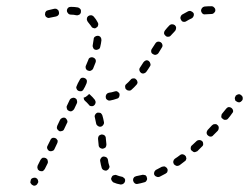

<svg xmlns="http://www.w3.org/2000/svg" viewBox="-20 -584 800 617"><path d="M78 -1Q77 2 78 4Q79 6 81 8Q82 10 85 11Q89 14 94 12Q99 10 101 5Q103 3 103 0Q103 -2 102 -5Q101 -7 100 -9Q98 -11 96 -12Q91 -14 86 -12Q81 -11 79 -6V-5Q78 -3 78 -1ZM377 6Q381 3 382 -2Q382 -4 382 -7Q381 -9 380 -11Q378 -13 376 -14Q374 -16 372 -16Q362 -18 355 -21Q351 -23 346 -21Q341 -20 339 -15Q338 -13 337 -10Q337 -8 338 -6Q339 -3 341 -1Q342 0 344 2Q355 7 368 9Q373 9 377 6ZM451 -4Q454 -8 452 -13Q452 -16 450 -18Q449 -20 447 -21Q444 -22 442 -22Q439 -23 437 -22Q427 -20 418 -18Q416 -17 413 -16Q411 -15 410 -13Q408 -11 408 -8Q407 -6 408 -3Q409 2 413 5Q417 8 422 7Q433 5 443 2Q449 1 451 -4ZM516 -29Q518 -31 518 -33Q519 -36 519 -38Q518 -40 517 -43Q516 -45 514 -46Q512 -48 510 -49Q508 -49 505 -49Q503 -49 500 -48Q491 -43 483 -39Q480 -38 479 -36Q477 -34 476 -32Q475 -29 475 -27Q475 -24 476 -22Q479 -17 484 -16Q488 -14 493 -16Q503 -21 512 -26Q514 -27 516 -29ZM100 -47Q100 -44 101 -42Q101 -40 103 -38Q105 -36 107 -35Q112 -33 117 -34Q121 -36 124 -41L133 -59Q134 -61 134 -64Q134 -66 133 -69Q133 -71 131 -73Q129 -75 127 -76Q122 -78 117 -77Q113 -75 110 -70L101 -52Q100 -49 100 -47ZM314 -37Q318 -35 323 -36Q325 -37 327 -39Q329 -40 330 -43Q331 -45 332 -47Q332 -50 331 -52Q328 -60 327 -70Q326 -76 321 -79Q317 -81 312 -81Q307 -80 304 -75Q301 -71 302 -66Q304 -54 307 -44Q309 -39 314 -37ZM577 -69Q578 -71 579 -74Q579 -76 578 -79Q578 -81 576 -83Q573 -87 568 -88Q563 -89 559 -86Q550 -79 542 -74Q538 -71 537 -66Q536 -61 539 -56Q541 -54 543 -53Q545 -52 547 -51Q550 -51 552 -51Q554 -52 557 -53Q565 -59 574 -66Q576 -67 577 -69ZM633 -121Q633 -127 630 -130Q628 -132 626 -133Q623 -134 621 -134Q618 -134 616 -133Q614 -133 612 -131Q604 -124 597 -117Q593 -114 593 -109Q592 -103 596 -100Q598 -98 600 -97Q602 -95 605 -95Q607 -95 609 -96Q612 -97 614 -98Q621 -105 629 -113Q633 -116 633 -121ZM132 -106Q134 -101 138 -99Q143 -97 148 -99Q153 -100 155 -105L164 -124Q165 -126 165 -128Q166 -131 165 -133Q164 -135 162 -137Q161 -139 158 -140Q154 -142 149 -141Q144 -139 142 -134L133 -116Q130 -111 132 -106ZM298 -113Q299 -111 301 -109Q303 -108 305 -107Q308 -106 310 -106Q315 -107 319 -110Q322 -114 322 -120L320 -140Q320 -143 319 -145Q318 -147 316 -149Q314 -150 312 -151Q309 -152 307 -152Q302 -151 298 -148Q295 -144 295 -138L297 -118Q297 -115 298 -113ZM683 -173Q683 -179 679 -182Q677 -184 675 -185Q672 -185 670 -185Q667 -185 665 -184Q663 -183 661 -181Q654 -174 647 -166Q646 -164 645 -162Q644 -160 644 -157Q644 -155 645 -153Q646 -150 648 -149Q652 -145 657 -145Q662 -145 665 -149Q673 -157 680 -164Q683 -168 683 -173ZM163 -171Q165 -166 170 -163Q174 -161 179 -163Q184 -164 186 -169L195 -188Q198 -192 196 -197Q194 -202 190 -205Q185 -207 180 -205Q175 -203 173 -199L164 -180Q162 -175 163 -171ZM295 -179Q299 -176 304 -177Q309 -178 312 -183Q315 -187 314 -192Q312 -203 309 -213Q308 -216 306 -218Q305 -220 303 -221Q300 -222 298 -222Q296 -222 293 -222Q288 -220 286 -216Q283 -211 285 -206Q287 -197 289 -187Q290 -182 295 -179ZM729 -229Q728 -234 724 -237Q720 -240 715 -240Q710 -239 707 -235Q700 -227 694 -219Q692 -217 692 -215Q691 -212 691 -210Q691 -208 692 -205Q694 -203 696 -202Q700 -198 705 -199Q710 -199 713 -203Q720 -211 726 -220Q730 -224 729 -229ZM195 -235Q196 -230 201 -228Q206 -225 211 -227Q215 -229 218 -233L227 -252Q228 -254 228 -257Q228 -259 227 -262Q227 -264 225 -266Q223 -268 221 -269Q216 -271 212 -269Q207 -268 204 -263L195 -244Q193 -240 195 -235ZM261 -277Q264 -279 266 -282Q267 -281 268 -281Q268 -280 269 -280Q278 -272 285 -263Q288 -258 287 -253Q286 -248 282 -245Q278 -242 273 -243Q268 -243 265 -248Q259 -255 252 -261Q252 -262 251 -263Q250 -263 250 -264Q250 -266 249 -269Q249 -269 248 -270Q249 -270 249 -270Q256 -272 261 -277ZM760 -265Q760 -268 760 -270Q760 -273 758 -275Q757 -277 755 -278Q751 -282 746 -281Q741 -280 737 -276V-275Q736 -273 735 -271Q734 -268 735 -266Q735 -264 736 -261Q738 -259 740 -258Q744 -255 749 -255Q754 -256 757 -260L758 -261Q759 -263 760 -265ZM322 -281Q319 -276 320 -271Q320 -266 325 -263Q329 -260 334 -261Q345 -263 356 -267Q361 -268 363 -273Q365 -278 364 -283Q362 -287 357 -290Q353 -292 348 -290Q339 -287 330 -286Q325 -285 322 -281ZM230 -316 227 -309Q226 -306 225 -304Q225 -301 226 -299Q227 -297 228 -295Q230 -293 232 -292Q237 -290 242 -291Q247 -293 249 -298L253 -305L258 -316Q260 -321 259 -326Q257 -331 252 -333Q248 -335 243 -334Q238 -332 236 -327ZM382 -306Q382 -300 385 -297Q389 -293 394 -293Q399 -292 403 -296Q411 -303 418 -311Q422 -315 422 -320Q421 -326 417 -329Q414 -333 408 -332Q403 -332 400 -328Q393 -320 386 -314Q382 -311 382 -306ZM428 -358Q429 -353 433 -350Q437 -347 442 -348Q447 -349 450 -353Q456 -361 462 -371Q465 -375 463 -380Q462 -385 458 -388Q454 -391 449 -390Q444 -388 441 -384Q435 -375 430 -367Q427 -363 428 -358ZM255 -368Q255 -366 256 -363Q257 -361 259 -359Q261 -358 263 -357Q268 -355 272 -357Q277 -359 279 -363Q283 -374 287 -383Q289 -388 287 -393Q285 -397 280 -399Q275 -401 270 -399Q265 -397 264 -392Q260 -383 256 -373Q255 -371 255 -368ZM466 -417Q467 -412 472 -410Q476 -407 481 -408Q486 -409 489 -413Q495 -423 500 -431Q503 -435 502 -440Q501 -445 497 -448Q492 -451 487 -450Q482 -449 479 -444Q474 -437 468 -427Q465 -423 466 -417ZM280 -429Q282 -425 287 -424Q292 -423 297 -426Q301 -428 302 -433Q305 -445 306 -455Q306 -461 303 -465Q299 -469 294 -469Q289 -469 285 -466Q281 -463 281 -458Q280 -449 278 -439Q277 -434 280 -429ZM507 -477Q508 -472 512 -469Q516 -465 521 -466Q526 -466 529 -470Q536 -478 543 -485Q544 -487 545 -489Q546 -492 546 -494Q546 -497 545 -499Q544 -501 542 -503Q538 -506 533 -506Q528 -506 524 -502Q517 -495 510 -486Q507 -482 507 -477ZM276 -496Q278 -494 280 -494Q282 -493 285 -493Q287 -493 289 -495Q294 -497 295 -502Q297 -507 294 -512Q289 -522 281 -531Q277 -535 272 -535Q267 -535 263 -532Q261 -530 260 -528Q259 -525 259 -523Q259 -520 260 -518Q261 -516 262 -514Q268 -507 273 -500Q274 -497 276 -496ZM560 -529Q559 -524 562 -520Q564 -515 569 -514Q575 -513 579 -516Q587 -521 596 -525Q600 -527 602 -532Q604 -537 602 -542Q599 -546 594 -548Q590 -550 585 -548Q575 -543 565 -537Q561 -534 560 -529ZM168 -536Q171 -541 169 -546Q169 -548 168 -550Q166 -552 164 -554Q162 -555 160 -556Q157 -556 155 -556Q143 -553 134 -551Q131 -550 129 -549Q128 -547 126 -545Q125 -543 125 -540Q124 -538 125 -536Q126 -530 131 -528Q135 -525 140 -527Q148 -529 160 -531Q165 -532 168 -536ZM225 -535Q228 -535 230 -535Q233 -536 235 -537Q237 -538 238 -540Q240 -542 240 -545Q241 -550 239 -554Q236 -558 231 -560Q220 -562 208 -562Q202 -562 199 -559Q195 -555 195 -550Q195 -547 196 -545Q197 -543 199 -541Q200 -539 203 -538Q205 -537 208 -537Q217 -537 225 -535ZM629 -558Q626 -554 626 -549Q627 -544 631 -540Q635 -537 640 -538Q650 -539 659 -539Q665 -539 668 -543Q672 -546 672 -551Q672 -557 668 -560Q665 -564 659 -564Q648 -564 637 -563Q632 -562 629 -558Z"/></svg>

Font: FRB American Cursive Guidelines Dashed
Style: Italic
Weight: 400
Italic angle: -25°
Version: Version 2.0;Modular Font Editor K font №1